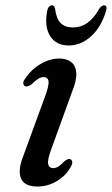

<svg xmlns="http://www.w3.org/2000/svg" viewBox="-20 -690 420 720"><path d="M180 -59.5Q163.5 -59.5 160.5 -75.2Q157.5 -91 173 -132.5L250.5 -346.5Q268 -389.5 266 -416.8Q264 -444 247 -457.2Q230 -470.5 202 -470.5Q166 -470.5 130.8 -449.2Q95.5 -428 74 -394.5Q67 -386 67.2 -378.2Q67.5 -370.5 73.5 -367Q78.5 -364.5 84.2 -366.5Q90 -368.5 97.5 -373Q112.5 -388 123.5 -394.5Q134.5 -401 143 -401Q160 -401 162 -384.2Q164 -367.5 147 -323L68 -107Q52.5 -68.5 54 -42.5Q55.5 -16.5 72.2 -3.5Q89 9.5 119.5 9.5Q159.5 9.5 193.2 -10.8Q227 -31 245 -63.5Q251 -73.5 251 -81Q251 -88.5 245.5 -92Q240.5 -95 235 -93Q229.5 -91 223 -86.5Q208.5 -71.5 198.8 -65.5Q189 -59.5 180 -59.5ZM253.1 -587Q283.2 -587 307.3 -603.8Q331.4 -620.5 352.5 -657.5Q361.5 -670 370.1 -670Q376.8 -670 378.8 -664.5Q380.9 -659 377.7 -649Q359.7 -588.5 321.7 -554Q283.7 -519.5 237.3 -519.5Q191 -519.5 168.5 -554Q146 -588.5 156.8 -649Q158.6 -659 163.7 -664.5Q168.9 -670 175.2 -670Q183.8 -670 186.5 -657.5Q191 -620 207.4 -603.5Q223.8 -587 253.1 -587Z"/></svg>

Font: Fraunces
Style: Italic
Weight: 400
Italic angle: -16°
Version: Version 1.000;[b76b70a41]